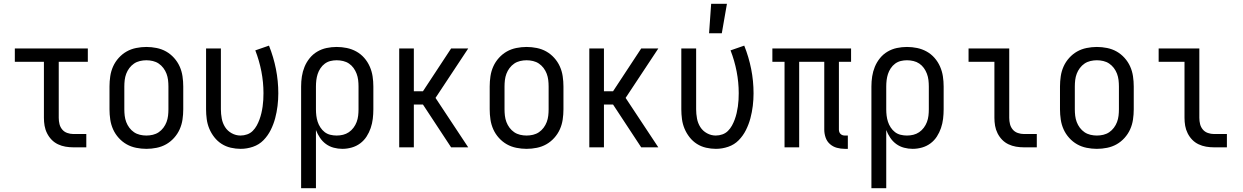

<svg xmlns="http://www.w3.org/2000/svg" viewBox="-20 -775 6540 1010"><path d="M366 0Q345 0 324.5 -3.5Q304 -7 285 -16Q266 -25 251.5 -40Q237 -55 227.5 -74Q218 -93 214.5 -113.5Q211 -134 211 -155V-450H58V-520H442V-450H289V-155Q289 -138 293 -122Q297 -106 307.5 -93.5Q318 -81 334 -75.5Q350 -70 366 -70H434V0Z M750 8Q723 8 696 2.5Q669 -3 646 -16Q623 -29 604.5 -49.5Q586 -70 575 -94.5Q564 -119 560 -146Q556 -173 556 -200V-320Q556 -347 560 -374Q564 -401 575 -425.5Q586 -450 604.5 -470.5Q623 -491 646 -504Q669 -517 696 -522.5Q723 -528 750 -528Q777 -528 804 -522.5Q831 -517 854 -504Q877 -491 895.5 -470.5Q914 -450 925 -425.5Q936 -401 940 -374Q944 -347 944 -320V-200Q944 -173 940 -146Q936 -119 925 -94.5Q914 -70 895.5 -49.5Q877 -29 854 -16Q831 -3 804 2.5Q777 8 750 8ZM750 -62Q767 -62 784 -66Q801 -70 815 -79.5Q829 -89 839.5 -103Q850 -117 856 -133Q862 -149 864 -166Q866 -183 866 -200V-320Q866 -337 864 -354Q862 -371 856 -387Q850 -403 839.5 -417Q829 -431 815 -440.5Q801 -450 784 -454Q767 -458 750 -458Q733 -458 716 -454Q699 -450 685 -440.5Q671 -431 660.5 -417Q650 -403 644 -387Q638 -371 636 -354Q634 -337 634 -320V-200Q634 -183 636 -166Q638 -149 644 -133Q650 -117 660.5 -103Q671 -89 685 -79.5Q699 -70 716 -66Q733 -62 750 -62Z M1246 8Q1220 8 1194 2Q1168 -4 1146 -18Q1124 -32 1107.5 -53Q1091 -74 1081 -98Q1071 -122 1067.5 -148Q1064 -174 1064 -200V-520H1142V-200Q1142 -176 1146.5 -151.5Q1151 -127 1164 -106.5Q1177 -86 1199 -74Q1221 -62 1245 -62Q1263 -62 1280 -68Q1297 -74 1309.5 -86.5Q1322 -99 1330.5 -114.5Q1339 -130 1345 -146.5Q1351 -163 1355 -180Q1359 -197 1361.5 -214.5Q1364 -232 1365 -249.5Q1366 -267 1366 -285Q1366 -342 1355 -399Q1344 -456 1323 -510L1395 -535Q1419 -475 1431.5 -412Q1444 -349 1444 -284Q1444 -251 1440 -218Q1436 -185 1427.5 -153Q1419 -121 1404 -91Q1389 -61 1366 -37.5Q1343 -14 1311 -3Q1279 8 1246 8Z M1564 215V-320Q1564 -347 1568 -373Q1572 -399 1582 -423.5Q1592 -448 1609 -469Q1626 -490 1649 -503.5Q1672 -517 1698 -522.5Q1724 -528 1751 -528Q1778 -528 1804.5 -522.5Q1831 -517 1854.5 -504Q1878 -491 1896 -470.5Q1914 -450 1925 -425Q1936 -400 1940 -373.5Q1944 -347 1944 -320V-200Q1944 -175 1941 -150Q1938 -125 1930 -101.5Q1922 -78 1908.5 -57Q1895 -36 1875 -21Q1855 -6 1830.5 1Q1806 8 1781 8Q1758 8 1735.5 2Q1713 -4 1694.5 -17.5Q1676 -31 1663 -50.5Q1650 -70 1642 -91V215ZM1751 -62Q1768 -62 1784.5 -66Q1801 -70 1815 -79.5Q1829 -89 1839.5 -103Q1850 -117 1856 -133Q1862 -149 1864 -166Q1866 -183 1866 -200V-320Q1866 -337 1864 -354Q1862 -371 1856 -387Q1850 -403 1840 -417Q1830 -431 1816 -440.5Q1802 -450 1785 -454Q1768 -458 1751 -458Q1734 -458 1718 -454Q1702 -450 1688.5 -440Q1675 -430 1665.5 -415.5Q1656 -401 1651 -385.5Q1646 -370 1644 -353.5Q1642 -337 1642 -320V-200Q1642 -183 1644 -166.5Q1646 -150 1651 -134.5Q1656 -119 1665.5 -104.5Q1675 -90 1688 -80Q1701 -70 1717.5 -66Q1734 -62 1751 -62Z M2080 0V-520H2157V-295H2205L2353 -520H2443L2271 -260L2443 0H2353L2205 -225H2157V0Z M2750 8Q2723 8 2696 2.5Q2669 -3 2646 -16Q2623 -29 2604.5 -49.5Q2586 -70 2575 -94.5Q2564 -119 2560 -146Q2556 -173 2556 -200V-320Q2556 -347 2560 -374Q2564 -401 2575 -425.5Q2586 -450 2604.5 -470.5Q2623 -491 2646 -504Q2669 -517 2696 -522.5Q2723 -528 2750 -528Q2777 -528 2804 -522.5Q2831 -517 2854 -504Q2877 -491 2895.5 -470.5Q2914 -450 2925 -425.5Q2936 -401 2940 -374Q2944 -347 2944 -320V-200Q2944 -173 2940 -146Q2936 -119 2925 -94.5Q2914 -70 2895.5 -49.5Q2877 -29 2854 -16Q2831 -3 2804 2.5Q2777 8 2750 8ZM2750 -62Q2767 -62 2784 -66Q2801 -70 2815 -79.5Q2829 -89 2839.5 -103Q2850 -117 2856 -133Q2862 -149 2864 -166Q2866 -183 2866 -200V-320Q2866 -337 2864 -354Q2862 -371 2856 -387Q2850 -403 2839.5 -417Q2829 -431 2815 -440.5Q2801 -450 2784 -454Q2767 -458 2750 -458Q2733 -458 2716 -454Q2699 -450 2685 -440.5Q2671 -431 2660.5 -417Q2650 -403 2644 -387Q2638 -371 2636 -354Q2634 -337 2634 -320V-200Q2634 -183 2636 -166Q2638 -149 2644 -133Q2650 -117 2660.5 -103Q2671 -89 2685 -79.5Q2699 -70 2716 -66Q2733 -62 2750 -62Z M3080 0V-520H3157V-295H3205L3353 -520H3443L3271 -260L3443 0H3353L3205 -225H3157V0Z M3710 -600 3721 -755H3804L3777 -600ZM3746 8Q3720 8 3694 2Q3668 -4 3646 -18Q3624 -32 3607.5 -53Q3591 -74 3581 -98Q3571 -122 3567.5 -148Q3564 -174 3564 -200V-520H3642V-200Q3642 -176 3646.5 -151.5Q3651 -127 3664 -106.5Q3677 -86 3699 -74Q3721 -62 3745 -62Q3763 -62 3780 -68Q3797 -74 3809.5 -86.5Q3822 -99 3830.5 -114.5Q3839 -130 3845 -146.5Q3851 -163 3855 -180Q3859 -197 3861.5 -214.5Q3864 -232 3865 -249.5Q3866 -267 3866 -285Q3866 -342 3855 -399Q3844 -456 3823 -510L3895 -535Q3919 -475 3931.5 -412Q3944 -349 3944 -284Q3944 -251 3940 -218Q3936 -185 3927.5 -153Q3919 -121 3904 -91Q3889 -61 3866 -37.5Q3843 -14 3811 -3Q3779 8 3746 8Z M4424 8Q4403 8 4382.5 2.5Q4362 -3 4346 -17Q4330 -31 4323 -51.5Q4316 -72 4316 -93V-450H4184V0H4107V-450H4043V-520H4457V-450H4393V-93Q4393 -87 4395 -81Q4397 -75 4401.5 -70.5Q4406 -66 4412 -64Q4418 -62 4424 -62H4440V8Z M4564 215V-320Q4564 -347 4568 -373Q4572 -399 4582 -423.5Q4592 -448 4609 -469Q4626 -490 4649 -503.5Q4672 -517 4698 -522.5Q4724 -528 4751 -528Q4778 -528 4804.5 -522.5Q4831 -517 4854.5 -504Q4878 -491 4896 -470.5Q4914 -450 4925 -425Q4936 -400 4940 -373.5Q4944 -347 4944 -320V-200Q4944 -175 4941 -150Q4938 -125 4930 -101.5Q4922 -78 4908.5 -57Q4895 -36 4875 -21Q4855 -6 4830.5 1Q4806 8 4781 8Q4758 8 4735.5 2Q4713 -4 4694.5 -17.5Q4676 -31 4663 -50.5Q4650 -70 4642 -91V215ZM4751 -62Q4768 -62 4784.5 -66Q4801 -70 4815 -79.5Q4829 -89 4839.5 -103Q4850 -117 4856 -133Q4862 -149 4864 -166Q4866 -183 4866 -200V-320Q4866 -337 4864 -354Q4862 -371 4856 -387Q4850 -403 4840 -417Q4830 -431 4816 -440.5Q4802 -450 4785 -454Q4768 -458 4751 -458Q4734 -458 4718 -454Q4702 -450 4688.5 -440Q4675 -430 4665.5 -415.5Q4656 -401 4651 -385.5Q4646 -370 4644 -353.5Q4642 -337 4642 -320V-200Q4642 -183 4644 -166.5Q4646 -150 4651 -134.5Q4656 -119 4665.5 -104.5Q4675 -90 4688 -80Q4701 -70 4717.5 -66Q4734 -62 4751 -62Z M5366 0Q5345 0 5324.5 -3.5Q5304 -7 5285 -16Q5266 -25 5251.5 -40Q5237 -55 5227.5 -74Q5218 -93 5214.5 -113.5Q5211 -134 5211 -155V-450H5075V-520H5289V-155Q5289 -138 5293 -122Q5297 -106 5307.5 -93.5Q5318 -81 5334 -75.5Q5350 -70 5366 -70H5434V0Z M5750 8Q5723 8 5696 2.5Q5669 -3 5646 -16Q5623 -29 5604.5 -49.5Q5586 -70 5575 -94.5Q5564 -119 5560 -146Q5556 -173 5556 -200V-320Q5556 -347 5560 -374Q5564 -401 5575 -425.5Q5586 -450 5604.5 -470.5Q5623 -491 5646 -504Q5669 -517 5696 -522.5Q5723 -528 5750 -528Q5777 -528 5804 -522.5Q5831 -517 5854 -504Q5877 -491 5895.5 -470.5Q5914 -450 5925 -425.5Q5936 -401 5940 -374Q5944 -347 5944 -320V-200Q5944 -173 5940 -146Q5936 -119 5925 -94.5Q5914 -70 5895.5 -49.5Q5877 -29 5854 -16Q5831 -3 5804 2.5Q5777 8 5750 8ZM5750 -62Q5767 -62 5784 -66Q5801 -70 5815 -79.5Q5829 -89 5839.5 -103Q5850 -117 5856 -133Q5862 -149 5864 -166Q5866 -183 5866 -200V-320Q5866 -337 5864 -354Q5862 -371 5856 -387Q5850 -403 5839.5 -417Q5829 -431 5815 -440.5Q5801 -450 5784 -454Q5767 -458 5750 -458Q5733 -458 5716 -454Q5699 -450 5685 -440.5Q5671 -431 5660.5 -417Q5650 -403 5644 -387Q5638 -371 5636 -354Q5634 -337 5634 -320V-200Q5634 -183 5636 -166Q5638 -149 5644 -133Q5650 -117 5660.5 -103Q5671 -89 5685 -79.5Q5699 -70 5716 -66Q5733 -62 5750 -62Z M6366 0Q6345 0 6324.5 -3.5Q6304 -7 6285 -16Q6266 -25 6251.5 -40Q6237 -55 6227.5 -74Q6218 -93 6214.5 -113.5Q6211 -134 6211 -155V-450H6075V-520H6289V-155Q6289 -138 6293 -122Q6297 -106 6307.5 -93.5Q6318 -81 6334 -75.5Q6350 -70 6366 -70H6434V0Z"/></svg>

Font: Iosevka Algr
Style: Regular
Weight: 400
Monospace: yes
Designer: Belleve Invis
Foundry: Belleve Invis
Version: Version 26.0.2; ttfautohint (v1.8.3)